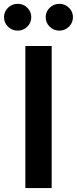

<svg xmlns="http://www.w3.org/2000/svg" viewBox="-61 -963 393 983"><path d="M203.6 -727.5V0H68.8V-727.5ZM242.7 -806.2Q213.9 -806.2 193.4 -826.4Q172.9 -846.7 172.9 -875Q172.9 -903.3 193.4 -923.3Q213.9 -943.4 242.7 -943.4Q271.5 -943.4 292 -923.3Q312.5 -903.3 312.5 -875Q312.5 -846.7 292 -826.4Q271.5 -806.2 242.7 -806.2ZM29.8 -806.2Q0.5 -806.2 -20 -826.4Q-40.5 -846.7 -40.5 -875Q-40.5 -903.3 -20 -923.3Q0.5 -943.4 29.8 -943.4Q58.6 -943.4 78.9 -923.3Q99.1 -903.3 99.1 -875Q99.1 -846.7 78.9 -826.4Q58.6 -806.2 29.8 -806.2Z"/></svg>

Font: V-Inter
Style: SemiBold-600
Weight: 600
Designer: Rasmus Andersson
Foundry: rsms
Version: Version 4.000;git-4146feb